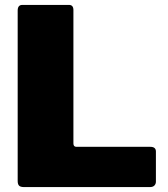

<svg xmlns="http://www.w3.org/2000/svg" viewBox="-20 -762 683 782"><path d="M52 -719Q52 -742 71 -742H261Q279 -742 279 -721V-178Q279 -164 291 -164H592Q615 -164 615 -145V-22Q615 -13 609 -6.5Q603 0 590 0H79Q63 0 57.5 -6Q52 -12 52 -25V-719Z"/></svg>

Font: Libre Franklin Black
Style: Regular
Weight: 900
Designer: Pablo Impallari, Rodrigo Fuenzalida, Nhung Nguyen
Foundry: Impallari Type
Version: Version 3.000